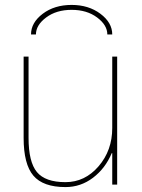

<svg xmlns="http://www.w3.org/2000/svg" viewBox="-20 -750 577 780"><path d="M436 -610H416Q416 -648 374.5 -679Q333 -710 271 -710Q209 -710 167.5 -679Q126 -648 126 -610H106Q106 -658 153.5 -694Q201 -730 271 -730Q340 -730 388 -694Q436 -658 436 -610ZM436 -128H434Q408 -66 358 -28Q308 10 246 10Q155 10 115.5 -36.5Q76 -83 76 -190V-520H96V-190Q96 -92 130 -51Q164 -10 246 -10Q325 -10 380.5 -74.5Q436 -139 436 -230V-520H456V0H436Z"/></svg>

Font: M PLUS 1p Thin
Style: Regular
Weight: 250
Version: Version 1.062